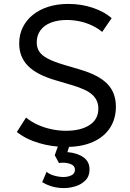

<svg xmlns="http://www.w3.org/2000/svg" viewBox="-20 -735 664 980"><path d="M316.5 15Q246 15 179 -4.8Q112 -24.5 66 -61.5L113 -135Q139 -113.5 172 -98.5Q205 -83.5 242 -75.5Q279 -67.5 317 -67.5Q391.5 -67.5 436.8 -96.5Q482 -125.5 482 -181.5Q482 -222.5 451.8 -251Q421.5 -279.5 339 -303L263 -325.5Q167 -353.5 122.5 -399Q78 -444.5 78 -513Q78 -559 96.5 -596Q115 -633 148.5 -659.8Q182 -686.5 227.8 -700.8Q273.5 -715 328 -715Q395.5 -715 453.8 -695.2Q512 -675.5 550 -642.5L501.5 -572Q479 -591 450 -604.8Q421 -618.5 388 -625.8Q355 -633 321 -633Q275.5 -633 240.8 -619.8Q206 -606.5 186.8 -580.8Q167.5 -555 167.5 -518.5Q167.5 -492 180 -472.2Q192.5 -452.5 223.5 -436Q254.5 -419.5 309 -403.5L390 -379.5Q483.5 -352 527.5 -307.2Q571.5 -262.5 571.5 -190Q571.5 -129 541.8 -82.8Q512 -36.5 455 -10.8Q398 15 316.5 15ZM307.5 225Q274 225 245.8 216.8Q217.5 208.5 195.5 194.5L218 141.5Q229.5 153.5 255.2 161Q281 168.5 304 168.5Q326 168.5 344.2 160Q362.5 151.5 362.5 131.5Q362.5 109.5 337 101Q311.5 92.5 281 97L259.5 57.5L286.5 -20H343L324 41.5Q374 45.5 405.5 67.5Q437 89.5 437 130Q437 164.5 416.2 185.5Q395.5 206.5 365.2 215.8Q335 225 307.5 225Z"/></svg>

Font: Geologica Roman Light
Style: Regular
Weight: 300
Designer: Sindre Bremnes, Frode Helland
Foundry: Monokrom Skriftforlag AS
Version: Version 1.010;gftools[0.9.28]